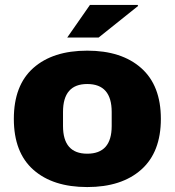

<svg xmlns="http://www.w3.org/2000/svg" viewBox="-20 -745 707 777"><path d="M36 -264Q36 -400 115 -470Q194 -540 333 -540Q472 -540 551.5 -469.5Q631 -399 631 -264Q631 -129 551.5 -58.5Q472 12 333 12Q194 12 115 -58Q36 -128 36 -264ZM432 -235V-292Q432 -405 333 -405Q235 -405 235 -292V-235Q235 -123 333 -123Q432 -123 432 -235ZM344 -725H537L539 -721L379 -593H252Z"/></svg>

Font: Archivo Black
Style: Regular
Weight: 400
Designer: Hector Gatti
Foundry: Omnibus-Type
Version: Version 1.101; ttfautohint (v1.8)